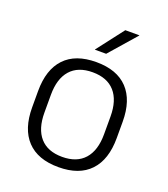

<svg xmlns="http://www.w3.org/2000/svg" viewBox="-129 -774 771 879"><g transform="rotate(20 256.5 -335.0)"><path d="M256.5 12Q155.5 12 103 -43.8Q50.5 -99.5 50.5 -204.5V-284Q50.5 -388.5 103 -444Q155.5 -499.5 256.5 -499.5Q357.5 -499.5 410 -444Q462.5 -388.5 462.5 -284V-204.5Q462.5 -99.5 410 -43.8Q357.5 12 256.5 12ZM256.5 -38Q327.5 -38 364.8 -80Q402 -122 402 -201V-287.5Q402 -366 364.8 -408Q327.5 -450 256.5 -450Q185.5 -450 148.5 -408Q111.5 -366 111.5 -287.5V-201Q111.5 -122 148.5 -80Q185.5 -38 256.5 -38ZM330.5 -682H399V-681L285 -550.5H230.5V-552Z"/></g></svg>

Font: Anek Bangla Light
Style: Regular
Weight: 300
Designer: Sulekha Rajkumar (Bangla), Yesha Goshar (Latin)
Foundry: Ek Type
Version: Version 1.003